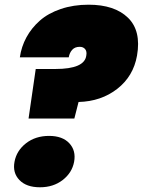

<svg xmlns="http://www.w3.org/2000/svg" viewBox="-20 -793 610 821"><path d="M64.9 -547.9Q71.3 -593.3 93 -633.3Q114.7 -673.3 150.4 -704.8Q186 -736.3 240 -754.6Q293.9 -772.9 358.9 -772.9Q469.7 -772.9 527.1 -717.3Q584.5 -661.6 565.9 -555.2Q550.3 -466.8 481.4 -413.1Q412.6 -359.4 315.9 -356.9L297.9 -286.1H102.1L132.8 -498H216.8Q342.3 -498 349.1 -556.2Q352.1 -573.2 344 -583Q335.9 -592.8 320.8 -592.8Q300.3 -592.8 288.8 -580.1Q277.3 -567.4 273.9 -547.9ZM296.9 -101.1Q288.1 -54.2 248 -23.2Q208 7.8 150.9 7.8Q92.8 7.8 63 -23.2Q33.2 -54.2 42 -101.1Q50.8 -148.9 91.3 -180.4Q131.8 -211.9 189.9 -211.9Q247.1 -211.9 276.4 -180.4Q305.7 -148.9 296.9 -101.1Z"/></svg>

Font: SVN-Poppins Black
Style: Italic
Weight: 900
Italic angle: -10°
Designer: Ninad Kale (Devanagari), Jonny Pinhorn (Latin)
Foundry: Indian Type Foundry
Version: Version 3.002 2017